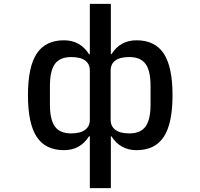

<svg xmlns="http://www.w3.org/2000/svg" viewBox="-20 -766 1040 996"><path d="M446 210V-59H442Q396 13 312 13Q216 13 170.5 -56Q125 -125 125 -272Q125 -419 170.5 -488Q216 -557 312 -557Q396 -557 442 -485H446V-746H555V-485H558Q604 -557 688 -557Q784 -557 829.5 -488Q875 -419 875 -272Q875 -125 829.5 -56Q784 13 688 13Q604 13 558 -59H555V210ZM446 -144V-400Q446 -434 422 -452Q398 -470 349 -470Q291 -470 265 -434.5Q239 -399 239 -320V-224Q239 -145 265 -109.5Q291 -74 349 -74Q397 -74 421.5 -92.5Q446 -111 446 -144ZM761 -224V-320Q761 -399 735 -434.5Q709 -470 651 -470Q602 -470 578 -452Q554 -434 554 -400V-144Q554 -111 578.5 -92.5Q603 -74 651 -74Q709 -74 735 -109.5Q761 -145 761 -224Z"/></svg>

Font: IBM Plex Sans JP Medium
Style: Regular
Weight: 500
Designer: Mike Abbink; Paul van der Laan; Pieter van Rosmalen; Wujin Sim; Yejin Wi; Jinhee Kim; Boomi Park; Yona Kim; Kichan Ma
Foundry: Sandoll Inc.
Version: Version 1.001